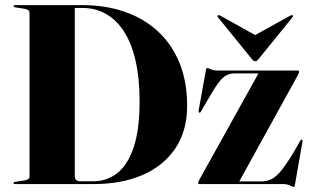

<svg xmlns="http://www.w3.org/2000/svg" viewBox="-20 -720 1214 751"><path d="M33 -4Q33 -8 39 -8.5L76.5 -14.5Q86.5 -16.5 91 -20Q95.5 -23.5 95.5 -30V-669Q95.5 -676.5 91 -680Q86.5 -683.5 76.5 -685.5L38 -691.5Q33 -692.5 33 -696.5Q33 -698.5 34.2 -699.2Q35.5 -700 38 -700H301.5Q392 -700 467 -674.2Q542 -648.5 597 -598Q652 -547.5 682 -474.2Q712 -401 712 -306.5Q712 -209.5 666.8 -141Q621.5 -72.5 539.2 -36.2Q457 0 345.5 0H38Q35.5 0 34.2 -1Q33 -2 33 -4ZM345 -11Q397.5 -11 438.2 -42.5Q479 -74 502.5 -142.8Q526 -211.5 526 -324.5Q526 -414 510.2 -482.5Q494.5 -551 465 -596.8Q435.5 -642.5 394 -665.8Q352.5 -689 301.5 -689H272.5V-30Q272.5 -21 278 -16Q283.5 -11 293.5 -11ZM1145 -426 913.5 -6 887.5 -10.5H1004.5Q1025.5 -10.5 1043.8 -20.2Q1062 -30 1082.5 -55.8Q1103 -81.5 1131 -128.5L1154.5 -169.5Q1156 -172 1157.5 -173.2Q1159 -174.5 1161 -173.5Q1162.5 -173 1163.2 -171.2Q1164 -169.5 1163 -165L1134 0.5Q1133 7 1131.8 9Q1130.5 11 1129 11Q1124.5 11 1114.2 5.5Q1104 0 1086 0H760Q757.5 0 756.2 -1Q755 -2 755 -4Q755 -6 756 -9Q757 -12 760 -17.5L993.5 -437.5L1021.5 -433H898.5Q880 -433 865.2 -425.2Q850.5 -417.5 834.8 -396.5Q819 -375.5 797 -337L766 -284Q764.5 -281 762.8 -280Q761 -279 759 -279.5Q757.5 -280.5 757 -282.2Q756.5 -284 757 -288.5L785 -443Q786 -449.5 787.2 -451.8Q788.5 -454 790 -454Q794.5 -454 805 -449Q815.5 -444 833 -444H1145Q1147.5 -444 1148.8 -443.2Q1150 -442.5 1150 -440Q1150 -438 1149 -435Q1148 -432 1145 -426ZM1016.5 -561.5 840.5 -659.5Q838 -660.5 835.8 -660.8Q833.5 -661 832 -660Q831 -659 830.8 -657Q830.5 -655 832.5 -652.5L965.5 -488.5Q969 -484.5 971.8 -482.5Q974.5 -480.5 978 -480.5Q982.5 -480.5 985 -482.5Q987.5 -484.5 991 -488.5L1124 -652.5Q1126 -655 1126 -657Q1126 -659 1124.5 -660Q1123.5 -661 1121.2 -660.8Q1119 -660.5 1116.5 -659.5L939.5 -561.5Z"/></svg>

Font: Fraunces 120pt
Style: Bold
Weight: 700
Version: Version 1.000;[b76b70a41]